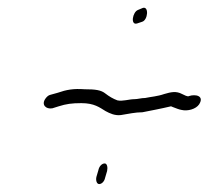

<svg xmlns="http://www.w3.org/2000/svg" viewBox="-20 -566 526 484"><path d="M95 -318C83 -302 96 -290 112 -293L128 -298C147 -304 161 -306 185 -306C218 -306 231 -295 246 -286C257 -280 270 -274 285 -276C304 -279 321 -283 339 -283C359 -287 386 -292 411 -298C412 -298 413 -297 416 -296C424 -293 431 -290 437 -289C453 -285 474 -291 482 -303C496 -325 472 -329 457 -324C453 -321 444 -327 439 -329C424 -337 411 -334 394 -329C377 -323 360 -322 346 -319C336 -319 327 -316 319 -316C305 -316 289 -310 276 -313C265 -317 255 -323 246 -330C235 -339 221 -341 193 -341C165 -343 148 -340 125 -332L107 -327C102 -326 98 -322 95 -318ZM223 -120C221 -111 224 -102 230 -102C236 -102 243 -108 245 -118L250 -135C252 -144 250 -154 244 -154C237 -154 230 -147 228 -137ZM328 -541C314 -536 308 -501 326 -507L338 -511C353 -515 356 -551 340 -546Z"/></svg>

Font: Stray Cat
Style: SuCnObl
Weight: 400
Version: Version 1.0